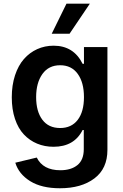

<svg xmlns="http://www.w3.org/2000/svg" viewBox="-20 -799 665 1035"><path d="M258.8 -617.2 338.4 -779.3H464.4L355 -617.2ZM303.2 215.8Q204.1 215.8 142.6 177.5Q81.1 139.2 62.5 78.1L178.2 50.3Q211.9 118.7 305.2 118.7Q363.3 118.7 397.5 90.8Q431.6 63 431.6 5.4V-98.1H425.3Q379.9 -7.8 268.6 -7.8Q220.7 -7.8 180.2 -24.7Q139.6 -41.5 108.9 -74Q78.1 -106.4 60.8 -158Q43.5 -209.5 43.5 -274.4Q43.5 -339.8 61 -393.1Q78.6 -446.3 109.1 -481Q139.6 -515.6 180.7 -534.2Q221.7 -552.7 269 -552.7Q377 -552.7 425.3 -455.1H432.6V-545.4H559.1V8.8Q559.1 109.9 488.8 162.8Q418.5 215.8 303.2 215.8ZM304.2 -108.9Q365.2 -108.9 398.9 -152.8Q432.6 -196.8 432.6 -275.4Q432.6 -354.5 398.9 -400.9Q365.2 -447.3 304.2 -447.3Q242.2 -447.3 208.5 -399.9Q174.8 -352.5 174.8 -275.4Q174.8 -198.2 208.3 -153.6Q241.7 -108.9 304.2 -108.9Z"/></svg>

Font: Interop SemBd
Style: Regular
Weight: 600
Designer: Rasmus Andersson, Google, Jang Haemin
Foundry: jhaemin
Version: Version 1.007